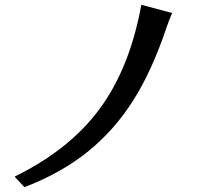

<svg xmlns="http://www.w3.org/2000/svg" viewBox="-20 -772 826 802"><path d="M41 -34.2Q286.1 -154.3 412.1 -339.8Q525.4 -504.9 570.3 -752L699.2 -717.8Q688.5 -694.3 678.7 -666Q616.2 -478.5 537.1 -353.5Q458 -228.5 347.7 -139.2Q237.3 -49.8 82 9.8Z"/></svg>

Font: GenEi LateMin P v2
Style: Medium
Weight: 500
Designer: o_tamon (Modified)
Foundry: o_tamon / Adobe Systems Incorporated / FONT 910 / Philipp H. Poll
Version: Version 2.1;Original Version 1.004